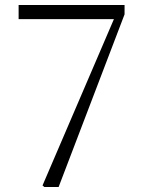

<svg xmlns="http://www.w3.org/2000/svg" viewBox="-20 -743 573 763"><path d="M156 0 149 -6 443 -691 436 -653V-667H54V-723H475V-686L213 0Z"/></svg>

Font: Noto Serif SC ExtraLight ExtraLight
Style: Regular
Weight: 250
Version: Version 2.002-H1;hotconv 1.1.0;makeotfexe 2.6.0